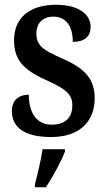

<svg xmlns="http://www.w3.org/2000/svg" viewBox="-20 -566 449 807"><path d="M195 10C311 10 378 -52 378 -153C378 -241 328 -282 240 -321C159 -356 133 -376 133 -425C133 -469 160 -496 205 -496C255 -496 286 -459 286 -390C337 -390 361 -414 361 -453C361 -502 316 -546 215 -546C110 -546 39 -495 39 -397C39 -308 85 -269 183 -225C258 -191 284 -169 284 -123C284 -74 257 -42 197 -42C135 -42 101 -91 101 -168C67 -168 30 -152 30 -99C30 -31 82 10 195 10ZM127 208V221H173C201 179 237 113 253 71V61H159C152 108 138 165 127 208Z"/></svg>

Font: Noto Serif Tamil Condensed SemiBold
Style: Regular
Weight: 600
Width: 3
Designer: Indian Type Foundry, Tom Grace, and the Monotype Design Team
Foundry: Monotype Imaging Inc.
Version: Version 2.004